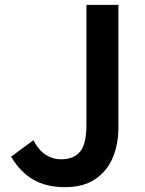

<svg xmlns="http://www.w3.org/2000/svg" viewBox="-20 -759 599 793"><path d="M248 14Q170 14 116 -18Q62 -50 26 -112L118 -180Q140 -138 169 -119.5Q198 -101 232 -101Q285 -101 311 -133Q337 -165 337 -243V-739H469V-232Q469 -164 446 -108.5Q423 -53 374 -19.5Q325 14 248 14Z"/></svg>

Font: Noto Sans SC SemiBold
Style: Regular
Weight: 600
Designer: Ryoko NISHIZUKA 西塚涼子 (kana, bopomofo & ideographs); Paul D. Hunt (Latin, Greek & Cyrillic); Sandoll Communications 산돌커뮤니
Foundry: Adobe
Version: Version 2.004-H2;hotconv 1.0.118;makeotfexe 2.5.65603